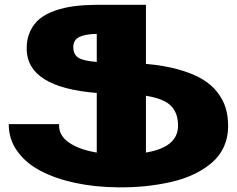

<svg xmlns="http://www.w3.org/2000/svg" viewBox="-20 -778 1002 812"><path d="M944.8 -244.1Q944.8 -197.3 927.2 -158.2Q909.7 -119.1 877.4 -91.1Q845.2 -63 801.8 -42Q758.3 -21 705.1 -8.8Q651.9 3.4 595 9.3Q538.1 15.1 476.1 14.2Q380.4 13.2 297.4 -4.6Q214.4 -22.5 151.6 -55.4Q88.9 -88.4 52.7 -139.2Q16.6 -189.9 17.1 -252.9H230Q227.1 -207 270 -176.3Q313 -145.5 389.2 -132.8V-384.8Q94.2 -408.7 92.8 -570.8Q92.3 -613.3 107.7 -646Q123 -678.7 149.2 -699.5Q175.3 -720.2 213.9 -733.4Q252.4 -746.6 294.9 -752Q337.4 -757.3 389.2 -757.8H597.2V-507.8Q675.3 -501 735.6 -483.9Q795.9 -466.8 835.2 -443.4Q874.5 -419.9 899.4 -387.7Q924.3 -355.5 934.6 -320.8Q944.8 -286.1 944.8 -244.1ZM290 -579.1Q290 -546.9 312.3 -533.4Q334.5 -520 389.2 -516.1V-634.8Q339.8 -633.8 314.9 -621.3Q290 -608.9 290 -579.1ZM732.9 -244.1Q733.9 -297.4 704.6 -328.9Q675.3 -360.4 597.2 -373V-132.8Q731.4 -155.3 732.9 -244.1Z"/></svg>

Font: Montserrat arm ExtraBold
Style: Regular
Weight: 800
Designer: Julieta Ulanovsky
Foundry: Julieta Ulanovsky
Version: Version 6.000;PS 006.000;hotconv 1.0.88;makeotf.lib2.5.64775